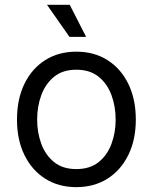

<svg xmlns="http://www.w3.org/2000/svg" viewBox="-20 -768 637 800"><path d="M297.9 11.7Q224.1 11.7 168.5 -23.4Q112.8 -58.6 81.8 -122.1Q50.8 -185.5 50.8 -269.5Q50.8 -355 81.8 -418.7Q112.8 -482.4 168.5 -517.6Q224.1 -552.7 297.9 -552.7Q372.1 -552.7 427.7 -517.6Q483.4 -482.4 514.6 -418.7Q545.9 -355 545.9 -269.5Q545.9 -185.5 514.6 -122.1Q483.4 -58.6 427.7 -23.4Q372.1 11.7 297.9 11.7ZM297.9 -63.5Q354.5 -63.5 390.6 -92.3Q426.8 -121.1 444.3 -168.2Q461.9 -215.3 461.9 -269.5Q461.9 -324.7 444.3 -372.1Q426.8 -419.4 390.6 -448.5Q354.5 -477.5 297.9 -477.5Q241.7 -477.5 205.8 -448.5Q169.9 -419.4 152.3 -372.1Q134.8 -324.7 134.8 -269.5Q134.8 -215.3 152.3 -168.2Q169.9 -121.1 205.8 -92.3Q241.7 -63.5 297.9 -63.5ZM269.5 -614.3 175.8 -748H270.5L338.9 -614.3Z"/></svg>

Font: Inter V
Style: 
Weight: 400
Designer: Rasmus Andersson
Foundry: rsms
Version: Version 4.000;git-a3f224843